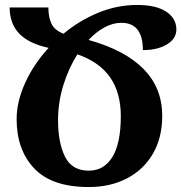

<svg xmlns="http://www.w3.org/2000/svg" viewBox="-20 -744 731 774"><path d="M634 -277Q634 -189 596.5 -124.5Q559 -60 492 -25Q425 10 338 10Q189 10 118 -65Q47 -140 47 -264Q47 -334 81.5 -410Q116 -486 176 -551Q97 -568 58 -608Q19 -648 19 -714H175Q175 -675 187.5 -648.5Q200 -622 236 -608Q298 -660 374.5 -692Q451 -724 533 -724Q609 -724 650 -697Q691 -670 691 -625Q691 -588 653 -565Q615 -542 556 -542Q556 -652 469 -652Q435 -652 401 -633.5Q367 -615 337 -583Q484 -542 559 -465.5Q634 -389 634 -277ZM214 -259Q214 -169 242 -112.5Q270 -56 338 -56Q399 -56 433 -111Q467 -166 467 -276Q467 -370 424 -432Q381 -494 292 -525Q257 -470 235.5 -401Q214 -332 214 -259Z"/></svg>

Font: Noto Serif Armenian Condensed ExtraBold
Style: Regular
Weight: 800
Width: 3
Designer: Monotype Design Team
Foundry: Monotype Imaging Inc.
Version: Version 2.008; ttfautohint (v1.8.4.7-5d5b)